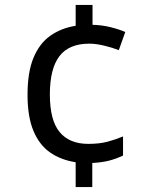

<svg xmlns="http://www.w3.org/2000/svg" viewBox="-20 -744 612 774"><path d="M353 -644Q391 -643 425.5 -634.5Q460 -626 485 -615L459 -542Q433 -552 400 -560Q367 -568 340 -568Q258 -568 219.5 -517.5Q181 -467 181 -363Q181 -259 220.5 -211.5Q260 -164 336 -164Q380 -164 412.5 -172.5Q445 -181 476 -194V-117Q449 -104 420 -96.5Q391 -89 352 -87V10H285V-90Q226 -99 182.5 -129Q139 -159 115 -216Q91 -273 91 -362Q91 -453 115 -511Q139 -569 183 -600Q227 -631 285 -640V-724H353Z"/></svg>

Font: Noto Sans Sogdian
Style: Regular
Weight: 400
Designer: Monotype Design Team
Foundry: Monotype Imaging Inc.
Version: Version 2.002; ttfautohint (v1.8.4.7-5d5b)